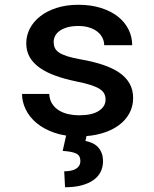

<svg xmlns="http://www.w3.org/2000/svg" viewBox="-20 -558 640 800"><path d="M419.9 -143.1Q419.9 -156.2 414.6 -167.2Q409.2 -178.2 395.3 -187.3Q381.3 -196.3 357.2 -204.1Q333 -211.9 295.4 -219.2Q248.5 -229 210.7 -242.7Q172.9 -256.3 145.8 -275.4Q118.7 -294.4 104 -319.6Q89.4 -344.7 89.4 -377.9Q89.4 -410.2 104.5 -439.2Q119.6 -468.3 147.7 -490.2Q175.8 -512.2 216.1 -525.1Q256.3 -538.1 306.2 -538.1Q358.9 -538.1 400.6 -524.9Q442.4 -511.7 471.2 -489Q500 -466.3 515.4 -435.5Q530.8 -404.8 530.8 -369.6H414.1Q414.1 -385.3 407.2 -399.7Q400.4 -414.1 386.7 -425.3Q373 -436.5 352.8 -443.1Q332.5 -449.7 306.2 -449.7Q279.8 -449.7 260.5 -444.1Q241.2 -438.5 228.5 -429.4Q215.8 -420.4 209.7 -408.2Q203.6 -396 203.6 -382.8Q203.6 -369.6 208.3 -358.9Q212.9 -348.1 225.6 -339.4Q238.3 -330.6 260.7 -323.5Q283.2 -316.4 318.8 -310.1Q368.7 -301.3 408.4 -288.1Q448.2 -274.9 476.3 -255.9Q504.4 -236.8 519.5 -210.7Q534.7 -184.6 534.7 -149.4Q534.7 -114.3 518.6 -85Q502.4 -55.7 472.7 -34.4Q442.9 -13.2 401.1 -1.5Q359.4 10.3 307.6 10.3Q250 10.3 206.1 -5.1Q162.1 -20.5 132.3 -45.4Q102.5 -70.3 87.2 -102.1Q71.8 -133.8 71.8 -166.5H185.1Q186.5 -142.1 197.8 -125Q209 -107.9 226.6 -97.4Q244.1 -86.9 265.6 -82.3Q287.1 -77.6 309.1 -77.6Q363.3 -77.6 391.6 -95.9Q419.9 -114.3 419.9 -143.1ZM341.8 3.4 335.9 29.3Q349.6 31.7 362.8 37.4Q376 43 386.2 53Q396.5 63 402.8 77.9Q409.2 92.8 409.2 113.8Q409.2 138.2 399.2 158.2Q389.2 178.2 369.1 192.4Q349.1 206.5 319.6 214.4Q290 222.2 251 222.2L247.6 155.8Q262.2 155.8 274.4 153.3Q286.6 150.9 295.7 145.8Q304.7 140.6 309.8 132.3Q314.9 124 314.9 112.3Q314.9 90.3 297.6 81.8Q280.3 73.2 241.2 70.8L256.3 3.4Z"/></svg>

Font: Roboto Mono
Style: Regular
Weight: 500
Designer: Google
Version: Version 2.000986; 2015; ttfautohint (v1.3)